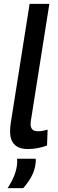

<svg xmlns="http://www.w3.org/2000/svg" viewBox="-20 -760 298 992"><path d="M133 -740H235L143 -158Q141 -147 139.5 -137Q138 -127 138 -117Q138 -103 146 -92.5Q154 -82 177 -82Q188 -82 200 -84Q212 -86 226 -90L223 -8Q202 0 176.5 5Q151 10 125 10Q77 10 54.5 -13.5Q32 -37 32 -80Q32 -91 33 -103.5Q34 -116 36 -127ZM68 60H164Q166 71 164 83Q160 120 142.5 152Q125 184 100 212H19Q62 148 68 90Q70 73 68 60Z"/></svg>

Font: Georama Medium
Style: Italic
Weight: 500
Italic angle: -9°
Designer: Jean-Baptiste Levee
Foundry: Production Type
Version: Version 1.000